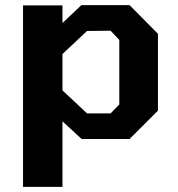

<svg xmlns="http://www.w3.org/2000/svg" viewBox="-20 -543 694 750"><path d="M70 187V-522H224V-453L298 -523H486L597 -411V-111L486 0H299L224 -69V187ZM320 -100H412L446 -135V-387L412 -423L320 -422L224 -332V-190Z"/></svg>

Font: Tomorrow SemiBold
Style: Regular
Weight: 600
Designer: Tony de Marco, Monica Rizzolli
Foundry: Just in Type
Version: Version 2.002